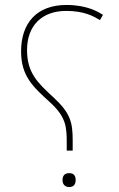

<svg xmlns="http://www.w3.org/2000/svg" viewBox="-20 -744 480 774"><path d="M249 -166V-137H273V-177C273 -251 264 -288 196 -351C132 -410 89 -450 89 -542C89 -640 148 -700 247 -700C320 -700 358 -678 383 -663L395 -684C377 -696 331 -724 248 -724C129 -724 65 -652 65 -537C65 -438 112 -395 179 -334C247 -273 249 -233 249 -166ZM259 10C275 10 285 1 285 -18C285 -37 276 -46 259 -46C240 -46 232 -35 232 -18C232 -2 241 10 259 10Z"/></svg>

Font: Noto Kufi Arabic Thin
Style: Regular
Weight: 100
Designer: Monotype Design Team, David Williams, Khaled Hosny
Foundry: Google LLC
Version: Version 2.109